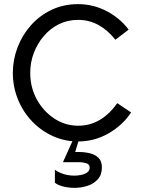

<svg xmlns="http://www.w3.org/2000/svg" viewBox="-20 -681 681 927"><path d="M357 2Q292 2 235 -24Q178 -50 134.5 -95.5Q91 -141 66.5 -201.5Q42 -262 42 -330Q42 -392 64.5 -451.5Q87 -511 128.5 -558Q170 -605 228 -633Q286 -661 357 -661Q431 -661 495.5 -627Q560 -593 601 -538L537 -489Q501 -535 456 -560Q411 -585 357 -585Q306 -585 264 -564Q222 -543 191 -506.5Q160 -470 143 -424.5Q126 -379 126 -330Q126 -258 158 -200.5Q190 -143 242.5 -108.5Q295 -74 357 -74Q415 -74 462.5 -102.5Q510 -131 546 -183L613 -138Q572 -76 504 -37Q436 2 357 2ZM364 102H284L330 0H359L343 53H364Q389 53 414 59Q439 65 455.5 81Q472 97 472 127Q472 163 452 185Q432 207 401.5 216.5Q371 226 340 226Q312 226 285.5 219.5Q259 213 245 201V138Q254 147 280.5 157Q307 167 340 167Q355 167 372 163.5Q389 160 401 151.5Q413 143 413 128Q413 112 396 107Q379 102 364 102Z"/></svg>

Font: Lil Grotesk Medium
Style: Regular
Weight: 500
Designer: Bastien Sozeau
Foundry: NBR — Bastien Sozeau
Version: Version 3.003; ttfautohint (v1.8.4.7-5d5b);gftools[0.9.33]